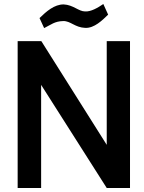

<svg xmlns="http://www.w3.org/2000/svg" viewBox="-20 -937 718 957"><path d="M68 0H185V-514L512 0H628V-732H512V-215L186 -732H68ZM177 -847 200 -797C235 -814 252 -831 295 -832C332 -833 353 -800 405 -798C450 -796 490 -836 519 -864L495 -917C467 -898 433 -878 404 -880C372 -880 345 -913 297 -915C251 -915 212 -881 177 -847Z"/></svg>

Font: Exo
Style: Demi Bold
Weight: 600
Designer: Natanael Gama
Version: Version 1.00